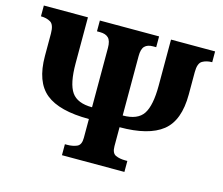

<svg xmlns="http://www.w3.org/2000/svg" viewBox="-101 -847 1136 980"><g transform="rotate(15 467.0 -357.0)"><path d="M302 0V-58H314Q343 -58 365 -67.5Q387 -77 387 -114V-214Q230 -214 158.5 -272Q87 -330 87 -467V-585Q87 -632 66 -644.5Q45 -657 15 -657V-714H248V-471Q248 -364 278.5 -320Q309 -276 387 -276V-590Q387 -627 372 -642Q357 -657 327 -657H311V-714H624V-657H607Q578 -657 563.5 -642Q549 -627 549 -590V-276Q628 -276 657.5 -321Q687 -366 687 -471V-714H920V-657Q890 -657 868.5 -644.5Q847 -632 847 -585V-467Q847 -329 774.5 -271.5Q702 -214 549 -214V-114Q549 -77 570 -67.5Q591 -58 621 -58H632V0Z"/></g></svg>

Font: Noto Serif Condensed Black
Style: Regular
Weight: 900
Width: 3
Designer: Monotype Design Team
Foundry: Monotype Imaging Inc.
Version: Version 2.015; ttfautohint (v1.8.4.7-5d5b)